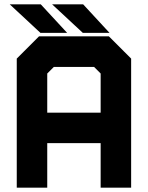

<svg xmlns="http://www.w3.org/2000/svg" viewBox="-20 -868 684 888"><path d="M57.5 0V-597L160.5 -700H483.5L586.5 -597V0H445.5V-206H198.5V0ZM128 -71H127.5V-274.5H518.5V-71H518V-567.5L455.5 -629.5H190.5L128 -567.5ZM198.5 -347H445.5V-528L415 -558.5H229L198.5 -528ZM127.5 -274V-567.5L190.5 -630H455.5L518.5 -567.5V-274ZM486.5 -716H363L221 -848H364.5ZM391.5 -750 331.5 -813H332L392 -750ZM290.5 -716H167L25 -848H168.5ZM195.5 -750 135.5 -813H136L196 -750Z"/></svg>

Font: Tourney Thin Black
Style: Regular
Weight: 900
Version: Version 1.015